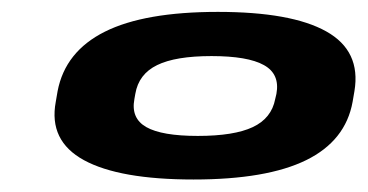

<svg xmlns="http://www.w3.org/2000/svg" viewBox="-20 -706 603 315"><path d="M297.5 -411.5Q417.5 -411.5 482.2 -443.2Q547 -475 558.5 -539L561.5 -556.5Q572.5 -622.5 515.2 -654.5Q458 -686.5 337.5 -686.5Q217 -686.5 152 -654Q87 -621.5 74.5 -556.5L71.5 -539Q59.5 -475 117.8 -443.2Q176 -411.5 297.5 -411.5ZM304.5 -483Q245.5 -483 220 -497.5Q194.5 -512 200.5 -543.5L202 -552Q207.5 -584.5 237.8 -599.2Q268 -614 327 -614Q386.5 -614 413 -599.2Q439.5 -584.5 433.5 -552L431.5 -543.5Q425.5 -512 394.8 -497.5Q364 -483 304.5 -483Z"/></svg>

Font: Anybody ExtraExpanded
Style: Bold Italic
Weight: 700
Width: 8
Italic angle: -10°
Version: Version 1.113;gftools[0.9.25]